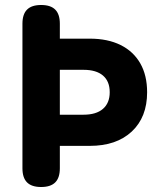

<svg xmlns="http://www.w3.org/2000/svg" viewBox="-20 -750 640 770"><path d="M220 -290H315Q366 -290 393 -313.5Q420 -337 420 -380Q420 -424 393 -447Q366 -470 315 -470H220ZM220 -75Q220 -37 201.5 -18.5Q183 0 145 0Q107 0 88.5 -18.5Q70 -37 70 -75V-655Q70 -693 88.5 -711.5Q107 -730 145 -730Q183 -730 201.5 -711.5Q220 -693 220 -655V-595H340Q412 -595 463.5 -569.5Q515 -544 542.5 -496Q570 -448 570 -380Q570 -280 508.5 -222.5Q447 -165 340 -165H220Z"/></svg>

Font: Maple Mono ExtraBold
Style: Regular
Weight: 800
Monospace: yes
Designer: subframe7536
Version: Version 7.000